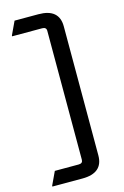

<svg xmlns="http://www.w3.org/2000/svg" viewBox="-143 -917 708 1097"><g transform="rotate(-15 211.0 -368.0)"><path d="M24.4 117.2V112.3L61 34.2H202.1Q226.6 34.2 226.6 12.7V-750Q226.6 -771.5 202.1 -771.5H24.4V-776.4L61 -854.5H202.1Q324.2 -854.5 324.2 -750V12.7Q324.2 117.2 202.1 117.2Z"/></g></svg>

Font: Nova Oval
Style: Book
Weight: 400
Version: Version 2.000